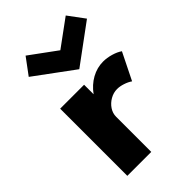

<svg xmlns="http://www.w3.org/2000/svg" viewBox="-249 -941 1035 1035"><g transform="rotate(-45 269.0 -423.0)"><path d="M84 0V-512H266.5V-439.5Q297 -481.5 339 -504.8Q381 -528 427.5 -528Q456 -528 487 -519Q518 -510 538.5 -495.5L462.5 -342Q444.5 -354.5 420.5 -362.2Q396.5 -370 376 -370Q348 -370 322.8 -355.5Q297.5 -341 282 -317.8Q266.5 -294.5 266.5 -267.5V0ZM307.5 -589.5 85.5 -753 154.5 -846 307.5 -734 460.5 -846 529.5 -753Z"/></g></svg>

Font: Spartan Thin ExtraBold
Style: Regular
Weight: 800
Version: Version 1.004